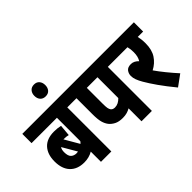

<svg xmlns="http://www.w3.org/2000/svg" viewBox="-141 -1205 1584 1584"><g transform="rotate(-45 651.0 -413.0)"><path d="M487 -514H417V0H296V-119Q252 -93 196 -93Q116 -93 71.5 -140Q27 -187 27 -273Q27 -356 70.5 -403.5Q114 -451 198 -451Q238 -451 273 -443L264 -344Q243 -350 212 -350Q210 -350 208 -350L281 -224Q289 -231 296 -241V-514H0V-622H487ZM137 -271Q137 -227 155.5 -209.5Q174 -192 204 -192Q213 -192 222 -194L149 -319Q137 -300 137 -271Z M292 -773Q292 -803 309 -822.5Q326 -842 356 -842Q386 -842 402.5 -822.5Q419 -803 419 -773Q419 -742 402.5 -723Q386 -704 356 -704Q326 -704 309 -723Q292 -742 292 -773Z M890 -514V0H769V-151Q750 -140 728.5 -134Q707 -128 680 -128Q635 -128 606.5 -142.5Q578 -157 560 -179Q542 -202 533 -235Q524 -268 524 -330V-514H475V-622H960V-514ZM769 -514H645V-330Q645 -294 648 -277.5Q651 -261 659 -250Q671 -235 695 -235Q716 -235 734.5 -244.5Q753 -254 769 -271Z M1275 -54 1179 16Q1118 -58 1075.5 -118.5Q1033 -179 1007 -224Q989 -255 980 -279.5Q971 -304 971 -326Q971 -354 987 -375Q1003 -396 1040 -396Q1076 -396 1106 -364Q1127 -396 1127 -449Q1127 -485 1119 -514H948V-622H1302V-514H1239Q1243 -498 1245.5 -477.5Q1248 -457 1248 -431Q1248 -356 1216.5 -308Q1185 -260 1131 -232Q1158 -193 1196.5 -145.5Q1235 -98 1275 -54Z"/></g></svg>

Font: Noto Sans ExtraCondensed
Style: Bold
Weight: 700
Width: 2
Designer: Monotype Design Team
Foundry: Monotype Imaging Inc.
Version: Version 2.013; ttfautohint (v1.8.4.7-5d5b)